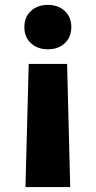

<svg xmlns="http://www.w3.org/2000/svg" viewBox="-20 -574 388 777"><path d="M83 183.1 96.2 -315.4H251.5L264.2 183.1ZM173.8 -374.5Q131.8 -374.5 105.2 -399.2Q78.6 -423.8 78.6 -464.4Q78.6 -504.9 105.2 -529.5Q131.8 -554.2 173.8 -554.2Q215.8 -554.2 242.2 -529.5Q268.6 -504.9 268.6 -464.4Q268.6 -423.8 242.2 -399.2Q215.8 -374.5 173.8 -374.5Z"/></svg>

Font: Inter 16pt ExtraBold
Style: Regular
Weight: 800
Version: Version 4.001;git-66647c0bb